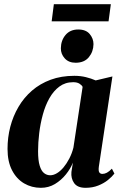

<svg xmlns="http://www.w3.org/2000/svg" viewBox="-20 -887 581 918"><path d="M452.5 -89.5Q450 -69.5 455 -62.5Q460 -55.5 469.5 -55.5Q480 -55.5 491 -61.2Q502 -67 515 -80.5L527 -57Q515.5 -42 496 -26.2Q476.5 -10.5 449.5 0.2Q422.5 11 389 11Q350.5 11 334.5 -11.5Q318.5 -34 321.5 -65L328.5 -109.5Q317.5 -81 295.2 -53.2Q273 -25.5 242.8 -7.2Q212.5 11 175.5 11Q131.5 11 95.2 -10.2Q59 -31.5 37.5 -73Q16 -114.5 16 -175Q16 -229.5 29.2 -280.8Q42.5 -332 68.5 -376.2Q94.5 -420.5 133 -453.8Q171.5 -487 222.2 -505.8Q273 -524.5 335.5 -524.5Q365 -524.5 390.5 -518.2Q416 -512 437.5 -502.5L517.5 -521.5ZM375 -471.5Q371 -480 359.8 -487Q348.5 -494 330 -494Q292 -494 264 -473.2Q236 -452.5 216.2 -417.5Q196.5 -382.5 184.8 -339.2Q173 -296 167.5 -250.5Q162 -205 162 -164Q162 -120 169.8 -94.8Q177.5 -69.5 190.8 -59.2Q204 -49 220 -49Q236 -49 252.5 -59Q269 -69 284 -87Q299 -105 311.5 -129.2Q324 -153.5 331 -181ZM341.5 -587Q308.5 -587 289.5 -608Q270.5 -629 271 -656.5Q271.5 -694 293.5 -720Q315.5 -746 354 -746Q391 -746 409 -724.2Q427 -702.5 427 -676Q426.5 -640 404.8 -613.5Q383 -587 341.5 -587ZM237.5 -867H510L499 -785H227Z"/></svg>

Font: Merriweather 120pt
Style: Bold Italic
Weight: 700
Italic angle: -7.8°
Version: Version 2.101